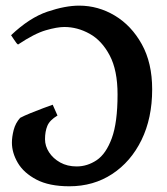

<svg xmlns="http://www.w3.org/2000/svg" viewBox="-20 -650 595 685"><path d="M227.5 14.6Q155.3 14.6 109.9 -9.3Q64.5 -33.2 43.5 -69.1Q22.5 -105 22.5 -141.1Q22.5 -161.6 28.8 -186.3Q35.2 -210.9 51.8 -229.5Q66.4 -237.3 89.4 -246.6Q112.3 -255.9 134.5 -264.2Q156.7 -272.5 168 -276.4L185.1 -237.8Q157.2 -221.2 148.9 -200.9Q140.6 -180.7 140.6 -153.3Q140.6 -128.9 155 -106.7Q169.4 -84.5 194.8 -70.3Q220.2 -56.2 253.4 -56.2Q291.5 -56.2 325 -78.6Q358.4 -101.1 378.9 -157Q399.4 -212.9 399.4 -313Q399.4 -399.4 371.3 -452.4Q343.3 -505.4 299.8 -529.5Q256.3 -553.7 209.5 -553.7Q183.6 -553.7 143.3 -542Q103 -530.3 44.4 -491.2Q39.6 -493.7 30.8 -507.6Q22 -521.5 19.5 -524.4Q85.4 -586.9 149.2 -608.4Q212.9 -629.9 262.2 -629.9Q330.1 -629.9 389.4 -594.5Q448.7 -559.1 485.8 -492.4Q522.9 -425.8 522.9 -331.1Q522.9 -228.5 484.9 -150.6Q446.8 -72.8 380.1 -29.1Q313.5 14.6 227.5 14.6Z"/></svg>

Font: David Libre
Style: Bold
Weight: 700
Designer: Ismar David, J. Victor Gaultney, Annie Olsen and Meir Sadan
Foundry: Monotype Imaging Inc. & SIL International
Version: Version 1.100; ttfautohint (v1.8.4.7-5d5b)